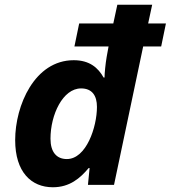

<svg xmlns="http://www.w3.org/2000/svg" viewBox="-20 -780 720 810"><path d="M44 -189C44 -54 112 10 203 10C274 10 318 -28 354 -71H358L351 0H461L584 -584H660L680 -681H605L622 -760H475L458 -681H314L294 -584H438L430 -540C425 -511 421 -470 421 -453H417C394 -494 358 -526 291 -526C126 -526 44 -335 44 -189ZM193 -195C193 -296 245 -407 322 -407C369 -407 389 -376 389 -329C389 -244 344 -109 262 -109C219 -109 193 -138 193 -195Z"/></svg>

Font: BC Sans
Style: Bold Italic
Weight: 700
Italic angle: -12°
Designer: Monotype Design Team
Province of B.C.
Foundry: Monotype Imaging Inc.
Version: Version 2.000;GOOG;noto-source:20170915:90ef993387c0